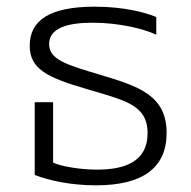

<svg xmlns="http://www.w3.org/2000/svg" viewBox="-20 -546 573 575"><path d="M268 9C407 9 479 -43 479 -148C479 -261 394 -288 280 -322C184 -351 127 -366 127 -414C127 -463 185 -478 257 -478C338 -478 413 -459 448 -442V-495C417 -508 353 -526 264 -526C130 -526 69 -486 69 -409C69 -340 120 -314 241 -279C350 -246 422 -234 422 -147C422 -61 352 -38 271 -38C219 -38 162 -48 139 -59V-240H84V-22C128 -5 193 9 268 9Z"/></svg>

Font: Noto Sans Thai UI Light
Style: Regular
Weight: 300
Designer: Monotype Design Team
Foundry: Monotype Imaging Inc.
Version: Version 2.000